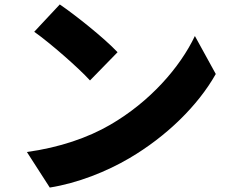

<svg xmlns="http://www.w3.org/2000/svg" viewBox="-20 -796 1040 864"><path d="M249 -776 134 -653C206 -602 332 -492 385 -434L509 -561C449 -625 318 -729 249 -776ZM101 -112 204 48C330 28 460 -24 562 -84C729 -182 871 -321 951 -463L857 -634C790 -493 655 -338 475 -234C377 -177 248 -132 101 -112Z"/></svg>

Font: Noto Sans CJK JP Black
Style: Regular
Weight: 900
Designer: Ryoko NISHIZUKA (kana & ideographs); Paul D. Hunt (Latin, Greek & Cyrillic); Wenlong ZHANG (bopomofo); Sandoll Communica
Foundry: Adobe Systems Incorporated
Version: Version 1.004;PS 1.004;hotconv 1.0.82;makeotf.lib2.5.63406